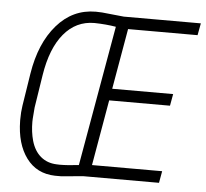

<svg xmlns="http://www.w3.org/2000/svg" viewBox="-52 -777 901 840"><g transform="rotate(5 398.5 -357.0)"><path d="M222.2 -41.5Q229 -41 236.3 -41Q271 -41 319.8 -46.9L428.2 -663.6Q384.8 -670.9 333.5 -671.9Q252.9 -671.9 199.5 -607.7Q146 -543.5 127.4 -424.3L105 -280.8L101.1 -231.9Q100.6 -224.6 100.6 -217.8Q100.6 -172.9 111.3 -134.8Q124 -90.8 152.6 -66.9Q181.2 -43 222.2 -41.5ZM675.8 0H342.8L248 8.8H219.7Q139.2 6.8 93.8 -54.4Q48.3 -115.7 46.9 -217.3Q46.9 -220.7 46.9 -223.6Q46.9 -255.9 51.3 -284.2L73.7 -426.8Q95.2 -562 164.6 -641.8Q233.9 -721.7 335.4 -721.7L362.8 -720.7L459 -710.9H797.4L787.6 -658.2H482.4L436 -392.1H703.6L694.3 -340.3H427.2L377 -51.8H685.1Z"/></g></svg>

Font: MAUL Condensed Light Italic
Style: Light Italic
Weight: 300
Italic angle: -12°
Designer: MAUL
Version: Version 1.0; 2020; ttfautohint (v1.8.3)